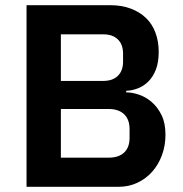

<svg xmlns="http://www.w3.org/2000/svg" viewBox="-20 -718 703 738"><path d="M82 -698H405Q448 -698 482.5 -685Q517 -672 541 -649Q565 -626 577.5 -592.5Q590 -559 590 -519Q590 -479 579.5 -451.5Q569 -424 551.5 -406Q534 -388 511.5 -379Q489 -370 465 -369V-363Q488 -363 514.5 -354Q541 -345 563.5 -325.5Q586 -306 601 -275.5Q616 -245 616 -200Q616 -158 602.5 -121.5Q589 -85 565 -58Q541 -31 508 -15.5Q475 0 436 0H82ZM214 -112H398Q436 -112 457 -131.5Q478 -151 478 -188V-222Q478 -259 457 -279Q436 -299 398 -299H214ZM214 -407H377Q413 -407 433 -426.5Q453 -446 453 -481V-512Q453 -547 433 -566.5Q413 -586 377 -586H214Z"/></svg>

Font: IBM Plex Sans Devanagari SemiBold
Style: Regular
Weight: 600
Designer: Mike Abbink, Paul van der Laan, Pieter van Rosmalen, Erin McLaughlin
Foundry: Bold Monday
Version: Version 1.1